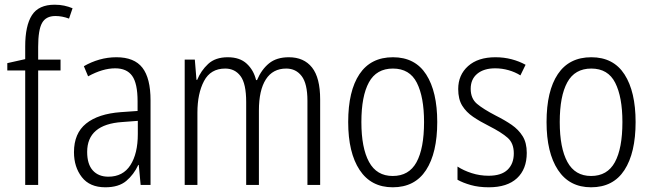

<svg xmlns="http://www.w3.org/2000/svg" viewBox="-20 -785 2766 815"><path d="M237 -486H142V0H87V-486H11V-517L87 -534V-588Q87 -676 115.5 -720.5Q144 -765 212 -765Q234 -765 252.5 -761Q271 -757 288 -750L273 -706Q244 -717 215 -717Q175 -717 158.5 -687.5Q142 -658 142 -586V-532H237Z M474 -542Q550 -542 584.5 -497.5Q619 -453 619 -359V0H577L569 -85H567Q548 -44 516 -17Q484 10 427 10Q361 10 327.5 -33Q294 -76 294 -139Q294 -219 345.5 -260.5Q397 -302 493 -309L564 -314V-355Q564 -431 541 -463Q518 -495 469 -495Q416 -495 354 -461L336 -504Q367 -522 402 -532Q437 -542 474 -542ZM499 -267Q350 -257 350 -140Q350 -88 374 -61.5Q398 -35 440 -35Q502 -35 533.5 -84Q565 -133 565 -216V-272Z M1206 -542Q1270 -542 1304.5 -498.5Q1339 -455 1339 -363V0H1285V-357Q1285 -430 1260.5 -462Q1236 -494 1195 -494Q1138 -494 1108.5 -448Q1079 -402 1079 -316V0H1025V-352Q1025 -430 1001 -462Q977 -494 936 -494Q874 -494 846 -441Q818 -388 818 -307V0H764V-532H807L814 -446H817Q833 -485 863.5 -513.5Q894 -542 947 -542Q998 -542 1027.5 -514.5Q1057 -487 1067 -445H1071Q1090 -490 1122 -516Q1154 -542 1206 -542Z M1836 -267Q1836 -136 1788.5 -63Q1741 10 1647 10Q1555 10 1506.5 -63.5Q1458 -137 1458 -267Q1458 -399 1506 -470.5Q1554 -542 1648 -542Q1742 -542 1789 -469Q1836 -396 1836 -267ZM1514 -267Q1514 -157 1546.5 -97.5Q1579 -38 1647 -38Q1716 -38 1748 -96.5Q1780 -155 1780 -267Q1780 -373 1749.5 -433.5Q1719 -494 1648 -494Q1578 -494 1546 -435.5Q1514 -377 1514 -267Z M2216 -136Q2216 -67 2174.5 -28.5Q2133 10 2055 10Q2012 10 1978.5 0.5Q1945 -9 1922 -22V-78Q1948 -61 1982.5 -50Q2017 -39 2054 -39Q2108 -39 2134.5 -64.5Q2161 -90 2161 -134Q2161 -177 2135 -200Q2109 -223 2056 -250Q2018 -269 1988.5 -289Q1959 -309 1942 -336.5Q1925 -364 1925 -407Q1925 -467 1967 -504.5Q2009 -542 2083 -542Q2119 -542 2151.5 -533.5Q2184 -525 2211 -510L2189 -465Q2167 -479 2139 -487Q2111 -495 2082 -495Q2034 -495 2006 -472Q1978 -449 1978 -408Q1978 -367 2004.5 -344.5Q2031 -322 2085 -294Q2123 -275 2152 -255Q2181 -235 2198.5 -207Q2216 -179 2216 -136Z M2678 -267Q2678 -136 2630.5 -63Q2583 10 2489 10Q2397 10 2348.5 -63.5Q2300 -137 2300 -267Q2300 -399 2348 -470.5Q2396 -542 2490 -542Q2584 -542 2631 -469Q2678 -396 2678 -267ZM2356 -267Q2356 -157 2388.5 -97.5Q2421 -38 2489 -38Q2558 -38 2590 -96.5Q2622 -155 2622 -267Q2622 -373 2591.5 -433.5Q2561 -494 2490 -494Q2420 -494 2388 -435.5Q2356 -377 2356 -267Z"/></svg>

Font: Noto Sans Devanagari UI Condensed Light
Style: Regular
Weight: 300
Width: 3
Designer: Jelle Bosma - Monotype Design Team
Foundry: Monotype Imaging Inc.
Version: Version 2.004; ttfautohint (v1.8.4.7-5d5b)